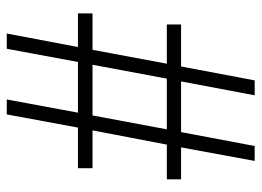

<svg xmlns="http://www.w3.org/2000/svg" viewBox="-120 -634 754 553"><g transform="rotate(-90 256.5 -357.0)"><path d="M70 0H113L153 -212H299L259 0H302L342 -212H463V-253H350L390 -467H495V-509H398L437 -714H393L355 -509H209L247 -714H204L166 -509H49V-467H158L117 -253H17V-212H109ZM161 -253 201 -467H347L307 -253Z"/></g></svg>

Font: Noto Serif Bengali SemiCondensed Light
Style: Regular
Weight: 300
Width: 4
Designer: Juan Bruce, Universal Thirst, Indian Type Foundry and the Monotype Design Team.
Foundry: Monotype Imaging Inc.
Version: Version 2.003